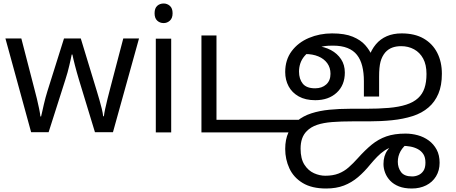

<svg xmlns="http://www.w3.org/2000/svg" viewBox="-20 -757 2610 1098"><path d="M431 -303Q425 -324 419 -344.5Q413 -365 408.5 -383.5Q404 -402 400 -418Q396 -434 394 -445H390Q388 -434 384.5 -418Q381 -402 376.5 -383Q372 -364 366.5 -343.5Q361 -323 354 -302L258 -1H158L11 -537H102L176 -251Q184 -222 191 -192.5Q198 -163 203.5 -136.5Q209 -110 211 -91H215Q218 -103 222 -121Q226 -139 230.5 -159Q235 -179 240.5 -199Q246 -219 251 -235L346 -537H442L534 -235Q541 -212 548.5 -186Q556 -160 562 -135.5Q568 -111 570 -92H574Q576 -109 581.5 -134.5Q587 -160 594.5 -190.5Q602 -221 610 -251L685 -537H775L626 -1H523Z M959 -536V0H871V-536ZM916 -737Q936 -737 951.5 -723.5Q967 -710 967 -681Q967 -653 951.5 -639Q936 -625 916 -625Q894 -625 879 -639Q864 -653 864 -681Q864 -710 879 -723.5Q894 -737 916 -737Z M1132 0V-554H1218V-72H1720V0Z M1879 -566Q1952 -566 1997.5 -547Q2043 -528 2068.5 -499Q2094 -470 2107 -439L2089 -430Q2104 -473 2129.5 -503.5Q2155 -534 2192 -550Q2229 -566 2277 -566Q2352 -566 2403 -536.5Q2454 -507 2480.5 -455Q2507 -403 2507 -335Q2507 -268 2487 -221Q2467 -174 2431 -143Q2393 -110 2339.5 -93Q2286 -76 2222.5 -69.5Q2159 -63 2090 -63H1996Q1930 -63 1879.5 -59Q1829 -55 1793.5 -43Q1758 -31 1735 -8Q1716 11 1707.5 36Q1699 61 1699 93Q1699 151 1721 185Q1743 219 1775.5 233.5Q1808 248 1840 248Q1884 248 1916 235.5Q1948 223 1974 200Q2000 177 2026 148Q2068 101 2106 70Q2144 39 2189.5 23Q2235 7 2299 7Q2335 7 2369.5 16.5Q2404 26 2432 46.5Q2460 67 2477 98.5Q2494 130 2494 174Q2494 218 2473.5 251.5Q2453 285 2417 303Q2381 321 2335 321Q2292 321 2261.5 309Q2231 297 2211.5 276.5Q2192 256 2182.5 231Q2173 206 2173 181Q2173 134 2196 102Q2219 70 2253 41L2320 55Q2286 80 2270.5 108Q2255 136 2255 168Q2255 202 2273.5 227Q2292 252 2337 252Q2355 252 2372.5 244.5Q2390 237 2401.5 220Q2413 203 2413 173Q2413 143 2401 124.5Q2389 106 2369 95.5Q2349 85 2326 81Q2303 77 2281 77Q2266 77 2251.5 78.5Q2237 80 2223 83Q2200 90 2178.5 104.5Q2157 119 2137 139.5Q2117 160 2097 184Q2064 225 2027.5 256Q1991 287 1947 304Q1903 321 1845 321Q1763 321 1711 289.5Q1659 258 1635 206Q1611 154 1611 95Q1611 40 1629.5 0.5Q1648 -39 1679 -65Q1714 -94 1761 -109Q1808 -124 1864 -129.5Q1920 -135 1980 -135H2069Q2145 -135 2203 -140Q2261 -145 2303 -158.5Q2345 -172 2371 -196Q2396 -219 2407.5 -253Q2419 -287 2419 -334Q2419 -387 2400 -422Q2381 -457 2348 -475Q2315 -493 2274 -493Q2245 -493 2222.5 -484.5Q2200 -476 2183 -457Q2164 -434 2156 -403.5Q2148 -373 2148 -319V-205H2061V-293Q2061 -341 2051.5 -379Q2042 -417 2021.5 -443Q2001 -469 1967 -482.5Q1933 -496 1885 -496Q1854 -496 1837 -493.5Q1820 -491 1800 -484L1765 -470Q1738 -456 1721.5 -436.5Q1705 -417 1697.5 -394.5Q1690 -372 1690 -348Q1690 -305 1711.5 -278.5Q1733 -252 1782 -252Q1821 -252 1845.5 -274Q1870 -296 1870 -335Q1870 -370 1851.5 -395.5Q1833 -421 1800.5 -434.5Q1768 -448 1726 -448L1790 -494Q1836 -490 1872.5 -470.5Q1909 -451 1930.5 -418.5Q1952 -386 1952 -342Q1952 -270 1905.5 -227Q1859 -184 1783 -184Q1727 -184 1688.5 -205.5Q1650 -227 1630.5 -263.5Q1611 -300 1611 -345Q1611 -415 1648 -464.5Q1685 -514 1746.5 -540Q1808 -566 1879 -566Z"/></svg>

Font: ltamil85
Style: Book
Weight: 400
Designer: Jelle Bosma - Monotype Design Team
Foundry: Monotype Imaging Inc.
Version: Version 2.003